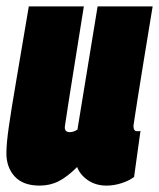

<svg xmlns="http://www.w3.org/2000/svg" viewBox="-23 -570 497 600"><path d="M101 10Q49 10 23 -18.5Q-3 -47 -3 -91Q-3 -121 4.5 -173.5Q12 -226 27.5 -316.5Q43 -407 67 -550H239Q223 -449 207.5 -353Q192 -257 180 -177Q177 -157 195 -157Q207 -157 219 -165L282 -550H454Q436 -442 425 -373Q414 -304 407.5 -264.5Q401 -225 398.5 -206.5Q396 -188 395 -183Q394 -178 394 -177Q394 -160 405 -160Q407 -160 410 -160Q413 -160 416 -161L396 -17Q380 -5 356.5 2.5Q333 10 310 10Q276 10 251.5 -7Q227 -24 218 -48Q188 -18 161 -4Q134 10 101 10Z"/></svg>

Font: Georama Condensed Black
Style: Italic
Weight: 900
Width: 3
Italic angle: -9°
Designer: Jean-Baptiste Levee
Foundry: Production Type
Version: Version 1.000